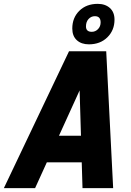

<svg xmlns="http://www.w3.org/2000/svg" viewBox="-60 -976 680 996"><path d="M-40 0 298 -710H491L527 0H368L364 -134H183L122 0ZM353 -507 246 -272H360ZM401 -746Q362 -746 338.5 -767.5Q315 -789 315 -828Q315 -884 351.5 -920Q388 -956 447 -956Q486 -956 510 -934.5Q534 -913 534 -874Q534 -819 497 -782.5Q460 -746 401 -746ZM416 -811Q435 -811 448.5 -825Q462 -839 462 -860Q462 -892 432 -892Q413 -892 399.5 -877.5Q386 -863 386 -839Q386 -811 416 -811Z"/></svg>

Font: Geist Mono ExtraBold
Style: Italic
Weight: 800
Italic angle: -12°
Monospace: yes
Designer: Basement.studio, Andrés Briganti, Mateo Zaragoza
Foundry: Basement.studio, Vercel, Andrés Briganti, Guido Ferreyra, Mateo Zaragoza
Version: Version 1.500; ttfautohint (v1.8.4.7-5d5b)